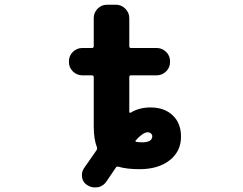

<svg xmlns="http://www.w3.org/2000/svg" viewBox="-20 -735 1040 823"><path d="M357.4 60.5Q336.9 49.8 332 27.3Q331.1 21.5 331.1 14.6Q331.1 0 339.8 -13.7Q377 -66.4 393.6 -90.8Q397.5 -96.7 395.5 -103.5Q381.8 -138.7 381.8 -193.4V-404.3Q381.8 -412.1 374 -412.1H333Q309.6 -412.1 292.5 -428.7Q275.4 -445.3 275.4 -469.7V-471.7Q275.4 -496.1 292.5 -512.7Q309.6 -529.3 333 -529.3H374Q381.8 -529.3 381.8 -537.1V-657.2Q381.8 -680.7 398.4 -697.8Q415 -714.8 439.5 -714.8H476.6Q500 -714.8 517.1 -697.8Q534.2 -680.7 534.2 -657.2V-537.1Q534.2 -529.3 541 -529.3H651.4Q674.8 -529.3 691.9 -512.7Q709 -496.1 709 -471.7V-469.7Q709 -445.3 691.9 -428.7Q674.8 -412.1 651.4 -412.1H541Q534.2 -412.1 534.2 -404.3V-255.9Q534.2 -252.9 536.1 -252Q538.1 -251 540 -252Q576.2 -274.4 625 -274.4Q684.6 -274.4 720.2 -240.7Q755.9 -207 755.9 -149.4Q755.9 -85.9 707 -47.9Q658.2 -9.8 578.1 -9.8Q523.4 -9.8 487.3 -20.5Q480.5 -22.5 476.6 -16.6Q456.1 13.7 437.5 41Q424.8 61.5 401.4 67.4Q393.6 68.4 386.7 68.4Q371.1 68.4 357.4 60.5ZM561.5 -132.8Q560.5 -131.8 560.5 -130.9Q560.5 -127 564.5 -127Q574.2 -125 589.8 -125Q631.8 -125 632.8 -150.4Q632.8 -157.2 627.4 -162.6Q622.1 -168 612.3 -168Q591.8 -167 561.5 -132.8Z"/></svg>

Font: Rounded Mgen+ 1m bold
Style: Bold
Weight: 700
Designer: [Source Han Sans]
Ryoko NISHIZUKA  (kana & ideographs); Paul D. Hunt (Latin, Greek & Cyrillic); Wenlong ZHANG  (bopomofo
Version: Version 1.059.20150602